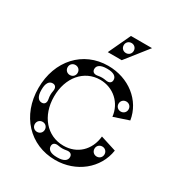

<svg xmlns="http://www.w3.org/2000/svg" viewBox="-168 -805 867 930"><g transform="rotate(30 266.0 -340.0)"><path d="M276 12C393 12 488 -65 504 -172L416 -200C408 -120 352 -68 276 -68C184 -68 118 -144 118 -252C118 -358 182 -434 272 -434C346 -434 404 -381 412 -308L496 -336C480 -439 387 -512 272 -512C132 -512 32 -403 32 -250C32 -97 134 12 276 12ZM81 -196C61 -196 49 -214 49 -248V-252C49 -286 61 -304 81 -304C97 -304 105 -292 101 -272C98 -256 98 -244 101 -228C105 -208 97 -196 81 -196ZM220 -465C220 -485 238 -497 272 -497H276C310 -497 328 -485 328 -465C328 -449 316 -441 296 -445C280 -448 268 -448 252 -445C232 -441 220 -449 220 -465ZM224 -36C224 -52 236 -60 256 -56C272 -53 284 -53 300 -56C320 -60 332 -52 332 -36C332 -16 314 -4 280 -4H276C242 -4 224 -16 224 -36ZM132 -62C116 -62 104 -74 104 -90C104 -106 116 -118 132 -118C148 -118 160 -106 160 -90C160 -74 148 -62 132 -62ZM442 -103C426 -103 414 -115 414 -131C414 -147 426 -159 442 -159C458 -159 470 -147 470 -131C470 -115 458 -103 442 -103ZM132 -380C116 -380 104 -392 104 -408C104 -424 116 -436 132 -436C148 -436 160 -424 160 -408C160 -392 148 -380 132 -380ZM434 -350C418 -350 406 -362 406 -378C406 -394 418 -406 434 -406C450 -406 462 -394 462 -378C462 -362 450 -350 434 -350ZM236 -568H314L412 -692H294ZM314 -608C298 -608 286 -620 286 -636C286 -652 298 -664 314 -664C330 -664 342 -652 342 -636C342 -620 330 -608 314 -608Z"/></g></svg>

Font: Apfel Grotezk Brukt
Style: Regular
Weight: 300
Designer: Luigi Gorlero
Foundry: © 2023, Luigi Gorlero & Collletttivo
Version: Version 2.000;Glyphs 3.2 (3217)